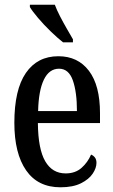

<svg xmlns="http://www.w3.org/2000/svg" viewBox="-20 -786 482 816"><path d="M237 10Q141 10 91 -62Q41 -134 41 -264Q41 -405 90 -476Q139 -547 228 -547Q311 -547 358 -485Q405 -423 405 -305V-263H141Q142 -153 172 -101Q202 -49 259 -49Q300 -49 326.5 -72.5Q353 -96 367 -129Q377 -125 383.5 -116.5Q390 -108 390 -94Q390 -72 374 -48Q358 -24 324 -7Q290 10 237 10ZM307 -314Q307 -395 289.5 -444.5Q272 -494 231 -494Q189 -494 166.5 -447.5Q144 -401 142 -314ZM248 -606Q225 -624 195.5 -652.5Q166 -681 141.5 -710Q117 -739 107 -756V-766H213Q221 -744 235 -717Q249 -690 264 -664Q279 -638 290 -619V-606Z"/></svg>

Font: Noto Serif Lao ExtraCondensed Medium
Style: Regular
Weight: 500
Width: 2
Designer: Monotype Design Team
Foundry: Monotype Imaging Inc.
Version: Version 2.003; ttfautohint (v1.8.4.7-5d5b)